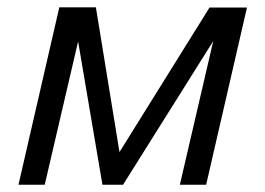

<svg xmlns="http://www.w3.org/2000/svg" viewBox="-20 -508 730 528"><path d="M30.8 0 143.1 -487.8H243.7L308.6 -89.8L556.2 -487.3H659.2L546.9 0H474.6L566.4 -395L318.4 0H261.7L194.8 -394L103 0Z"/></svg>

Font: Acari Sans
Style: Italic
Weight: 400
Italic angle: -13°
Designer: Alfredo Marco Pradil and Stefan Peev
Foundry: Hanken Design Co.
Version: Version 1.045;January 11, 2019;FontCreator 11.5.0.2425 64-bi